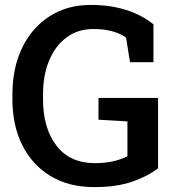

<svg xmlns="http://www.w3.org/2000/svg" viewBox="-20 -741 705 771"><path d="M358.9 10.3Q255.9 10.3 182.4 -34.4Q108.9 -79.1 69.3 -158.4Q29.8 -237.8 29.8 -342.3V-361.3Q29.8 -468.3 69.1 -549.3Q108.4 -630.4 179.2 -675.8Q250 -721.2 344.2 -721.2Q423.3 -721.2 486.8 -700.9Q550.3 -680.7 596.2 -643.1V-491.2H502L486.3 -589.8Q464.8 -606 431.6 -615.2Q398.4 -624.5 354.5 -624.5Q293.9 -624.5 248.5 -591.6Q203.1 -558.6 178 -499.5Q152.8 -440.4 152.8 -362.3V-342.3Q152.8 -226.1 206.8 -156Q260.7 -85.9 361.3 -85.9Q403.8 -85.9 436.3 -93.8Q468.8 -101.6 491.7 -113.3V-253.4L375.5 -260.3V-347.7H614.7V-65.4Q574.2 -33.7 511.5 -11.7Q448.7 10.3 358.9 10.3Z"/></svg>

Font: Roboto Slab Medium
Style: Regular
Weight: 500
Designer: Google
Version: Version 2.001; ttfautohint (v1.8.3)